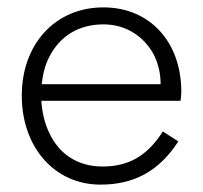

<svg xmlns="http://www.w3.org/2000/svg" viewBox="-20 -490 550 520"><path d="M252 10C344 10 411 -27 463 -107L421 -134C380 -69 329 -39 258 -39C191 -39 140 -72 113 -131C101 -156 94 -185 92 -217H469C470 -224 471 -234 471 -242C471 -376 386 -470 260 -470C130 -470 39 -371 39 -231C39 -91 128 10 252 10ZM93 -262C96 -289 102 -314 113 -335C141 -391 192 -424 260 -424C319 -424 367 -394 395 -345C408 -320 415 -293 415 -262Z"/></svg>

Font: Jost Light
Style: Regular
Weight: 300
Version: Version 3.710